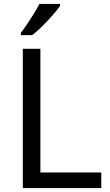

<svg xmlns="http://www.w3.org/2000/svg" viewBox="-20 -964 564 984"><path d="M97 0V-714H187V-80H499V0ZM288 -934Q276 -916 251 -887.5Q226 -859 197.5 -830.5Q169 -802 145 -784H87V-796Q102 -815 119.5 -841Q137 -867 154 -894.5Q171 -922 182 -944H288Z"/></svg>

Font: Noto Sans Ethiopic
Style: Regular
Weight: 400
Designer: Monotype Design Team
Foundry: Monotype Imaging Inc.
Version: Version 2.102; ttfautohint (v1.8.4.7-5d5b)